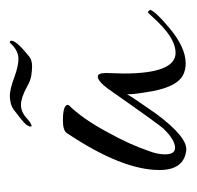

<svg xmlns="http://www.w3.org/2000/svg" viewBox="-24 -360 389 380"><g transform="rotate(-90 170.0 -170.5)"><path d="M61 4Q23 -1 23 -49Q23 -123 96 -232Q101 -240 121 -240Q152 -240 152 -230L151 -228Q139 -216 125.5 -197Q112 -178 98 -152Q74 -109 61 -71Q54 -53 54 -38Q54 -18 67 -18Q82 -18 104 -40Q112 -48 184 -151Q199 -171 208 -171Q215 -171 215 -154Q215 -145 214.5 -136.5Q214 -128 214 -120Q214 -17 255 -17Q282 -17 316 -52L334 -71Q337 -73 340 -67Q336 -56 305 -30Q266 3 234 3Q225 3 216 0Q189 -9 179 -63Q172 -103 173 -113Q167 -102 134 -55Q87 8 61 4ZM228 -301Q221 -301 210.5 -302.5Q200 -304 188 -311Q166 -323 152 -323Q138 -323 126 -312Q115 -302 110 -302Q109 -302 109 -303Q109 -310 117.5 -317.5Q126 -325 142 -337Q153 -345 170 -345Q183 -345 207 -336Q218 -332 227 -330Q236 -328 243 -328Q260 -328 275 -345Q279 -345 279 -342Q279 -332 248 -307Q241 -301 228 -301Z"/></g></svg>

Font: Lovers Quarrel
Style: Regular
Weight: 400
Designer: Robert E. Leuschke
Foundry: Robert E. Leuschke
Version: Version 1.010; ttfautohint (v1.8.3)